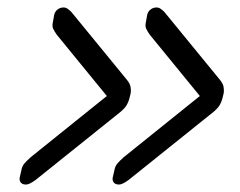

<svg xmlns="http://www.w3.org/2000/svg" viewBox="-20 -586 643 514"><path d="M298 -92Q289 -92 284.5 -97.5Q280 -103 282 -112L286 -129Q288 -141 294 -148Q300 -155 311 -165L515 -329L381 -493Q374 -503 371 -510Q368 -517 371 -529L374 -546Q376 -555 383 -560.5Q390 -566 399 -566Q405 -566 410 -562.5Q415 -559 420 -554L569 -372Q577 -362 578.5 -353.5Q580 -345 579 -337L575 -321Q573 -313 568 -304.5Q563 -296 551 -286L324 -104Q317 -99 310.5 -95.5Q304 -92 298 -92ZM49 -92Q40 -92 35.5 -97.5Q31 -103 33 -112L37 -129Q39 -141 45 -148Q51 -155 62 -165L266 -329L132 -493Q125 -503 122 -510Q119 -517 122 -529L125 -546Q127 -555 134 -560.5Q141 -566 150 -566Q156 -566 161 -562.5Q166 -559 171 -554L320 -372Q328 -362 329.5 -353.5Q331 -345 330 -337L326 -321Q324 -313 319 -304.5Q314 -296 302 -286L75 -104Q68 -99 61.5 -95.5Q55 -92 49 -92Z"/></svg>

Font: Rubik Light Light
Style: Italic
Weight: 300
Italic angle: -12°
Version: Version 2.104